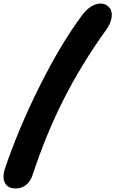

<svg xmlns="http://www.w3.org/2000/svg" viewBox="-69 -841 657 1093"><path d="M20 231.9Q-23.4 231.9 -40 201.9Q-56.6 171.9 -43 125Q35.6 -108.4 156.5 -349.9Q277.3 -591.3 393.1 -747.1Q445.8 -820.8 504.9 -820.8Q526.9 -820.3 542.7 -808.3Q558.6 -796.4 564.7 -776.9Q570.8 -757.3 563.7 -729Q556.6 -700.7 535.2 -670.9Q395.5 -476.6 294.7 -277.8Q193.8 -79.1 117.2 152.8Q105.5 190.9 79.8 211.4Q54.2 231.9 20 231.9Z"/></svg>

Font: Shantell Sans Normal
Style: Bold Italic
Weight: 700
Italic angle: -11.31°
Designer: Stephen Nixon, Anya Danilova, Shantell Martin
Foundry: Arrow Type
Version: Version 1.006;[559af2be0]